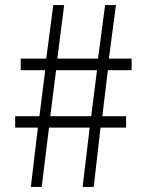

<svg xmlns="http://www.w3.org/2000/svg" viewBox="-20 -740 575 760"><path d="M102 0H145L174 -235H335L307 0H351L378 -235H479V-280H385L407 -462H501V-508H411L439 -720H396L368 -508H207L234 -720H191L163 -508H62V-462H159L136 -280H40V-235H130ZM179 -280 202 -462H364L341 -280Z"/></svg>

Font: Noto Sans CJK KR Light
Style: Regular
Weight: 300
Designer: Ryoko NISHIZUKA (kana & ideographs); Paul D. Hunt (Latin, Greek & Cyrillic); Wenlong ZHANG (bopomofo); Sandoll Communica
Foundry: Adobe Systems Incorporated
Version: Version 1.004;PS 1.004;hotconv 1.0.82;makeotf.lib2.5.63406